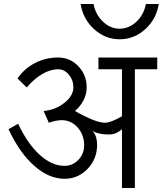

<svg xmlns="http://www.w3.org/2000/svg" viewBox="-20 -937 811 957"><path d="M576.2 -741.2Q504.9 -741.2 449.7 -791Q394.5 -840.8 381.8 -917H446.3Q456.1 -864.3 493.2 -829.1Q530.3 -793.9 576.2 -793.9Q623 -793.9 660.2 -829.1Q697.3 -864.3 707 -917H771.5Q758.8 -840.8 703.6 -791Q648.4 -741.2 576.2 -741.2ZM301.8 -45.9Q223.6 -45.9 150.4 -110.8Q77.1 -175.8 22.5 -293L70.3 -320.3Q117.2 -220.7 177.7 -165.5Q238.3 -110.4 301.8 -110.4Q341.8 -110.4 370.6 -140.1Q399.4 -169.9 399.4 -212.9Q399.4 -265.6 366.7 -301.8Q334 -337.9 289.1 -337.9Q274.4 -337.9 258.3 -335Q242.2 -332 223.6 -325.2L197.3 -383.8Q255.9 -388.7 300.8 -424.3Q345.7 -460 345.7 -501Q345.7 -538.1 323.2 -564.9Q300.8 -591.8 269.5 -591.8Q231.4 -591.8 190.4 -567.9Q149.4 -543.9 113.3 -501L67.4 -545.9Q101.6 -595.7 154.8 -623Q208 -650.4 269.5 -650.4Q329.1 -650.4 370.6 -606.9Q412.1 -563.5 412.1 -501Q412.1 -467.8 396.5 -437.5Q380.9 -407.2 353.5 -383.8Q403.3 -355.5 441.4 -340.3Q479.5 -325.2 502.9 -325.2Q517.6 -325.2 539.1 -333.5Q560.5 -341.8 587.9 -357.4V-591.8H470.7V-650.4H763.7V-591.8H652.3V0H587.9V-293Q572.3 -279.3 556.2 -272.9Q540 -266.6 522.5 -266.6Q495.1 -266.6 473.1 -272Q451.2 -277.3 438.5 -286.1Q451.2 -275.4 457.5 -256.8Q463.9 -238.3 463.9 -214.8Q463.9 -144.5 416.5 -95.2Q369.1 -45.9 301.8 -45.9Z"/></svg>

Font: Lohit Devanagari
Style: Regular
Weight: 400
Version: 2.95.4